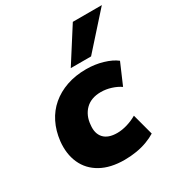

<svg xmlns="http://www.w3.org/2000/svg" viewBox="-183 -896 965 1032"><g transform="rotate(-30 300.0 -380.0)"><path d="M291 11Q204 11 145 -22Q86 -55 59.5 -114Q33 -173 41 -249Q48 -310 72.5 -359Q97 -408 137.5 -442.5Q178 -477 232.5 -496Q287 -515 354 -515Q408 -515 457 -500.5Q506 -486 535 -463L479 -333Q456 -349 424.5 -359Q393 -369 361 -369Q330 -369 306 -360Q282 -351 265 -334Q248 -317 238 -294Q228 -271 226 -243Q220 -192 246.5 -163Q273 -134 329 -134Q359 -134 392 -144Q425 -154 452 -170L487 -39Q465 -25 433.5 -13Q402 -1 365.5 5Q329 11 291 11ZM286 -561 420 -771H600L412 -561Z"/></g></svg>

Font: Nunito Sans 8pt Black
Style: Italic
Weight: 900
Italic angle: -9°
Version: Version 3.101;gftools[0.9.27]